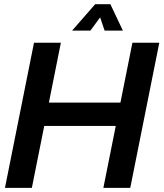

<svg xmlns="http://www.w3.org/2000/svg" viewBox="-20 -904 790 924"><path d="M3.9 0 143.6 -698.2H272.9L215.3 -410.2H559.6L617.2 -698.2H746.6L606.9 0H477.5L537.1 -297.9H192.9L133.3 0ZM438 -883.8H511.2L571.3 -756.8H483.4L461.9 -820.3L415 -756.8H327.1Z"/></svg>

Font: Sansation
Style: Bold Italic
Weight: 700
Designer: Bernd Montag
Version: Version 1.301